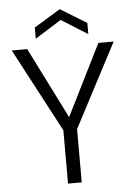

<svg xmlns="http://www.w3.org/2000/svg" viewBox="-59 -932 682 976"><g transform="rotate(-5 282.0 -443.5)"><path d="M283 -832 149 -748V-805L283 -887L417 -805V-748ZM542 -699 318 -272V0H248V-272L22 -699H101L283 -336L464 -699Z"/></g></svg>

Font: Fz Poppins Light
Style: Regular
Weight: 300
Designer: Ninad Kale (Devanagari), Jonny Pinhorn (Latin)
Foundry: Indian Type Foundry
Version: Vit hóa bi Vntype.Com & FontZin.Com